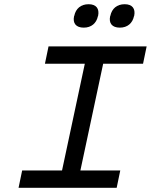

<svg xmlns="http://www.w3.org/2000/svg" viewBox="-20 -890 715 910"><path d="M675 -670H210L193 -588H382L274 -82H85L68 0H533L550 -82H361L469 -588H658ZM331 -813C324 -780 340 -759 377 -759C413 -759 437 -780 444 -813L445 -815C452 -849 436 -870 400 -870C363 -870 339 -849 332 -815ZM502 -813C495 -780 511 -759 548 -759C584 -759 608 -780 615 -813L616 -815C623 -849 607 -870 571 -870C534 -870 510 -849 503 -815Z"/></svg>

Font: LT Wave Mono
Style: Italic
Weight: 400
Designer: Daniel Lyons
Version: Version 2.5 (Glyphs App)